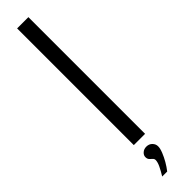

<svg xmlns="http://www.w3.org/2000/svg" viewBox="-286 -605 738 738"><g transform="rotate(-45 83.5 -235.5)"><path d="M52.8 0V-634.3H114.1V0ZM44.5 162.6Q55.8 144.3 63.8 127.8Q71.7 111.3 71.7 100Q71.7 93.4 66.8 89.2Q61.8 85 56.7 79.5Q51.5 74.1 51.5 64.1Q51.5 53.9 60.5 46Q69.4 38.1 82.5 38.1Q97.2 38.1 106.5 47.6Q115.7 57 115.7 69.6Q115.7 81.1 109 97.9Q102.3 114.7 92.5 131.7Q82.7 148.7 71.7 162.6Z"/></g></svg>

Font: Alumni Sans SC Thin
Style: Regular
Weight: 100
Designer: Robert E. Leuschke
Foundry: Robert E. Leuschke
Version: Version 1.018